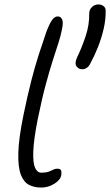

<svg xmlns="http://www.w3.org/2000/svg" viewBox="-20 -834 496 865"><path d="M350 -522Q334 -522 324.5 -535.5Q315 -549 328 -577Q348 -618 365.5 -670Q383 -722 382 -774Q382 -790 394 -802Q406 -814 423 -814Q437 -814 446.5 -806.5Q456 -799 456 -787Q457 -747 447 -704Q437 -661 421 -621Q405 -581 387 -548Q374 -522 350 -522ZM165 11Q136 11 112 -0.5Q88 -12 74.5 -45.5Q61 -79 62.5 -144.5Q64 -210 86 -317Q104 -404 120.5 -468.5Q137 -533 154 -586Q171 -639 189 -691Q204 -730 215.5 -745Q227 -760 240 -760Q254 -760 260 -746.5Q266 -733 259 -701Q254 -674 243.5 -641.5Q233 -609 218.5 -564Q204 -519 186.5 -454.5Q169 -390 150 -297Q132 -206 130 -153Q128 -100 138 -78Q148 -56 166 -56Q187 -56 199 -60.5Q211 -65 219.5 -69.5Q228 -74 238 -74Q252 -74 255 -66Q258 -58 256 -45Q252 -23 224.5 -6Q197 11 165 11Z"/></svg>

Font: Shantell Sans Normal
Style: Italic
Weight: 300
Italic angle: -11.31°
Designer: Stephen Nixon, Anya Danilova, Shantell Martin
Foundry: Arrow Type
Version: Version 1.008;[a672d596b]